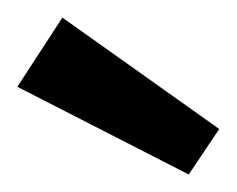

<svg xmlns="http://www.w3.org/2000/svg" viewBox="-36 -739 268 217"><path d="M177.3 -541.8 -16.4 -640.9 34.5 -719.1 211.8 -593.2Z"/></svg>

Font: Spartan MB SemBd
Style: Regular
Weight: 600
Designer: Matt Bailey, Mirko Velimirovic
Foundry: Matt Bailey
Version: Version 1.005